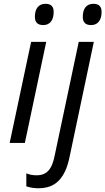

<svg xmlns="http://www.w3.org/2000/svg" viewBox="-20 -758 559 1018"><path d="M145 -536.1H225.1L111.8 0H31.2ZM165 -668.9Q165 -702.1 179.7 -720Q194.3 -737.8 221.7 -737.8Q264.6 -737.8 264.6 -694.8Q264.6 -661.6 250 -643.3Q235.4 -625 209 -625Q165 -625 165 -668.9ZM119.6 230V161.1Q143.1 171.4 174.3 171.4Q201.2 171.4 220 160.4Q238.8 149.4 251.5 125Q262.2 103.5 269.5 68.8L397.5 -536.1H477.5L347.7 79.6Q338.9 120.1 325.2 149.9Q303.7 195.8 269 218Q234.4 240.2 185.1 240.2Q149.4 240.2 119.6 230ZM418.9 -668.9Q418.9 -702.1 433.6 -720Q448.2 -737.8 475.6 -737.8Q518.6 -737.8 518.6 -694.8Q518.6 -661.6 503.9 -643.3Q489.3 -625 462.9 -625Q418.9 -625 418.9 -668.9Z"/></svg>

Font: Viking Open Sans
Style: Italic
Weight: 400
Italic angle: -12°
Foundry: Ascender Corporation
Version: Version 2.000